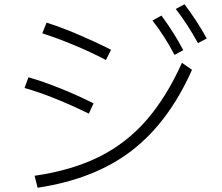

<svg xmlns="http://www.w3.org/2000/svg" viewBox="-20 -864 1040 899"><path d="M907 -662Q858 -751 803 -822L844 -844Q904 -764 948 -684ZM797 -607Q753 -692 694 -768L736 -791Q799 -705 838 -629ZM476 -583Q408 -619 327.5 -652.5Q247 -686 178 -708L198 -758Q265 -737 346 -702.5Q427 -668 500 -631ZM142 -41Q315 -66 442.5 -129Q570 -192 664.5 -300Q759 -408 832 -570L879 -537Q770 -292 596.5 -158.5Q423 -25 156 15ZM396 -332Q223 -416 95 -452L113 -502Q181 -483 263 -450Q345 -417 418 -380Z"/></svg>

Font: IBM Plex Sans JP Light
Style: Regular
Weight: 300
Designer: Mike Abbink; Paul van der Laan; Pieter van Rosmalen; Wujin Sim; Yejin Wi; Jinhee Kim; Boomi Park; Yona Kim; Kichan Ma
Foundry: Sandoll Inc.
Version: Version 1.002